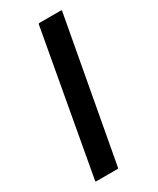

<svg xmlns="http://www.w3.org/2000/svg" viewBox="-181 -751 662 807"><g transform="rotate(-30 149.5 -348.0)"><path d="M35 0Q30 0 31 -5L155 -692Q156 -696 160 -696H264Q269 -696 268 -692L142 -5Q141 0 137 0Z"/></g></svg>

Font: Staatliches
Style: Regular
Weight: 400
Designer: Brian LaRossa & Erica Carras
Foundry: Type Brut Foundry
Version: Version 1.000; ttfautohint (v1.8.2) -l 8 -r 50 -G 200 -x 14 